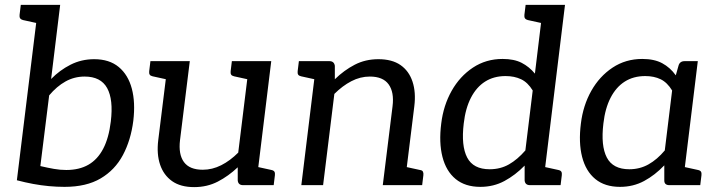

<svg xmlns="http://www.w3.org/2000/svg" viewBox="-20 -757 2927 785"><path d="M244 7Q212 7 180 4Q148 1 115.5 -5Q83 -11 49 -20L137 -737H226L189 -434Q224 -470 268.5 -492.5Q313 -515 365 -515Q427 -515 465.5 -483Q504 -451 519 -394.5Q534 -338 525 -263Q515 -184 482.5 -123Q450 -62 391.5 -27.5Q333 7 244 7ZM251 -62Q304 -62 341.5 -83.5Q379 -105 402 -149Q425 -193 433 -260Q444 -350 418 -397Q392 -444 326 -444Q284 -444 248 -424Q212 -404 181 -367L145 -78Q175 -71 200.5 -66.5Q226 -62 251 -62ZM167 -737 147 -659 74 -675Q66 -677 62.5 -682Q59 -687 60 -696L65 -737Z M774 8Q718 8 683.5 -16.5Q649 -41 634.5 -84Q620 -127 627 -184L667 -507H756L716 -184Q709 -126 732 -94.5Q755 -63 809 -63Q848 -63 884.5 -81.5Q921 -100 954 -133L1000 -507H1089L1027 0H974Q954 0 952 -19V-73Q914 -37 870.5 -14.5Q827 8 774 8ZM997 0 1017 -78 1090 -62Q1099 -60 1102 -55Q1105 -50 1104 -41L1099 0ZM697 -507 677 -429 604 -445Q595 -447 592 -452Q589 -457 590 -466L595 -507ZM1030 -507 1010 -429 937 -445Q928 -447 925 -452Q922 -457 923 -466L928 -507Z M1212 0 1274 -507H1327Q1346 -507 1349 -488V-433Q1387 -470 1430.5 -492.5Q1474 -515 1527 -515Q1583 -515 1617.5 -491Q1652 -467 1666.5 -423.5Q1681 -380 1674 -323L1634 0H1545L1585 -323Q1592 -380 1569 -412Q1546 -444 1492 -444Q1453 -444 1416.5 -425Q1380 -406 1347 -373L1301 0ZM1604 0 1624 -78 1697 -62Q1706 -61 1709 -55.5Q1712 -50 1711 -41L1706 0ZM1304 -507 1284 -429 1211 -445Q1202 -447 1199 -452Q1196 -457 1197 -466L1202 -507Z M1944 7Q1882 7 1843 -25Q1804 -57 1789 -115.5Q1774 -174 1784 -252Q1793 -326 1826.5 -385.5Q1860 -445 1913.5 -480.5Q1967 -516 2035 -516Q2082 -516 2113 -500Q2144 -484 2167 -456L2201 -737H2290L2200 0H2147Q2127 0 2125 -19V-80Q2087 -41 2042.5 -17Q1998 7 1944 7ZM1982 -65Q2026 -65 2061 -85Q2096 -105 2128 -142L2158 -387Q2138 -420 2110.5 -433Q2083 -446 2047 -446Q1999 -446 1963.5 -423.5Q1928 -401 1905.5 -357.5Q1883 -314 1876 -252Q1865 -161 1890 -113Q1915 -65 1982 -65ZM2231 -737 2211 -659 2138 -675Q2130 -677 2126.5 -682Q2123 -687 2124 -696L2129 -737ZM2170 0 2190 -78 2263 -62Q2272 -60 2275 -55Q2278 -50 2277 -41L2272 0Z M2515 7Q2453 7 2414 -25Q2375 -57 2360 -115.5Q2345 -174 2355 -252Q2364 -326 2397.5 -385.5Q2431 -445 2484.5 -480.5Q2538 -516 2606 -516Q2655 -516 2687.5 -498.5Q2720 -481 2743 -449L2754 -488Q2759 -507 2779 -507H2833L2771 0H2717Q2696 0 2696 -19V-81Q2658 -41 2613.5 -17Q2569 7 2515 7ZM2553 -65Q2596 -65 2631.5 -85Q2667 -105 2698 -142L2728 -387Q2708 -420 2681 -433Q2654 -446 2618 -446Q2570 -446 2534.5 -423.5Q2499 -401 2476.5 -357.5Q2454 -314 2447 -252Q2436 -161 2461 -113Q2486 -65 2553 -65ZM2741 0 2761 -78 2834 -62Q2843 -60 2846 -55Q2849 -50 2848 -41L2843 0Z"/></svg>

Font: Aleo
Style: Italic
Weight: 400
Italic angle: -7°
Designer: Alessio Laiso
Foundry: Alessio Laiso
Version: Version 2.001;gftools[0.9.29]